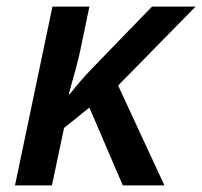

<svg xmlns="http://www.w3.org/2000/svg" viewBox="-20 -561 612 581"><path d="M138.7 -541H250.5L222.2 -404.8Q212.9 -363.3 188 -275.9H190.9Q224.6 -318.4 257.3 -352.5L439.9 -541H571.8L337.4 -302.2L477.5 0H351.6L250.5 -235.4L173.8 -173.8L137.2 0H25.4Z"/></svg>

Font: Viking Open Sans Light
Style: Bold Italic
Weight: 600
Italic angle: -12°
Foundry: Ascender Corporation
Version: Version 2.000